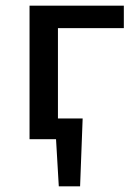

<svg xmlns="http://www.w3.org/2000/svg" viewBox="-20 -490 475 676"><path d="M145 0V-73H271L229 0ZM187 166 173 -73H271L262 166ZM84 0V-470H184V0ZM84 -391V-470H416V-391Z"/></svg>

Font: Ysabeau SC SemiBold
Style: Regular
Weight: 600
Designer: Christian Thalmann (Catharsis Fonts)
Version: Version 2.001;gftools[0.9.30]; featfreeze: smcp